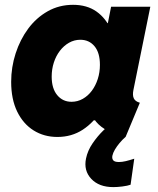

<svg xmlns="http://www.w3.org/2000/svg" viewBox="-20 -555 649 789"><path d="M215.8 7.8Q161.1 7.8 118.2 -19Q75.2 -45.9 50.5 -96.7Q25.9 -147.5 25.9 -218.8Q25.9 -278.8 44.2 -335.4Q62.5 -392.1 95.9 -437.3Q129.4 -482.4 176.3 -508.8Q223.1 -535.2 280.3 -535.2Q337.4 -535.2 376.5 -507.6Q415.5 -480 436.5 -431.6L332 -460H493.2L411.1 -398.4L436.5 -527.3H597.7L528.3 -185.5Q523.9 -163.6 529.8 -150.9Q535.6 -138.2 554.7 -132.8L496.1 7.8Q457.5 0.5 425.5 -15.9Q393.6 -32.2 374.5 -55.2Q355.5 -78.1 356.4 -104.5L443.4 -60.5H283.2L398.4 -104.5Q365.7 -51.8 320.1 -22Q274.4 7.8 215.8 7.8ZM273.9 -136.7Q298.8 -136.7 320.3 -148.9Q341.8 -161.1 357.4 -182.1Q373 -203.1 381.8 -230.5Q390.6 -257.8 390.6 -288.6Q390.6 -338.4 368.4 -365Q346.2 -391.6 310.1 -391.6Q285.2 -391.6 263.7 -379.4Q242.2 -367.2 226.1 -346.2Q210 -325.2 201.2 -297.9Q192.4 -270.5 192.4 -240.2Q192.4 -191.4 215.1 -164.1Q237.8 -136.7 273.9 -136.7ZM445.8 213.9Q386.7 213.9 355 179.9Q323.2 146 333.5 96.2Q340.3 63.5 360.6 33.9Q380.9 4.4 403.6 -17.8Q426.3 -40 439.5 -49.8L495.6 7.8Q482.9 19 471.4 32.7Q460 46.4 452.1 59.8Q444.3 73.2 441.9 84.5Q439.5 96.2 445.1 103.5Q450.7 110.8 468.8 110.8Q481.4 110.8 496.8 107.2Q512.2 103.5 531.7 97.2L516.6 204.1Q504.4 208.5 483.4 211.2Q462.4 213.9 445.8 213.9Z"/></svg>

Font: Reddit Sans Black
Style: Italic
Weight: 900
Italic angle: -11.25°
Designer: Stephen Hutchings
Version: Version 1.013